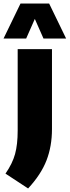

<svg xmlns="http://www.w3.org/2000/svg" viewBox="-61 -828 394 1086"><path d="M-30 154Q9.5 97 24.2 43.2Q39 -10.5 39 -90V-550H233V-98Q233 -1 202.2 78.8Q171.5 158.5 98 238ZM313 -610H185L136 -721L87 -610H-41L55 -808H217Z"/></svg>

Font: Encode Sans Condensed Black
Style: Regular
Weight: 900
Width: 3
Designer: Multiple Designers
Foundry: Impallari Type
Version: Version 2.000